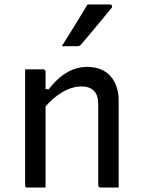

<svg xmlns="http://www.w3.org/2000/svg" viewBox="-20 -844 640 864"><path d="M514 0H433Q430 0 427.5 -1.5Q425 -3 423.5 -5Q422 -7 422 -11V-375Q422 -416 402.5 -435.5Q383 -455 347 -455Q326 -455 304 -448.5Q282 -442 260 -429Q238 -416 215 -396Q200 -382 185 -365V0H104Q101 0 99 -0.5Q97 -1 95.5 -2.5Q94 -4 93.5 -6Q93 -8 93 -11V-532H174Q178 -532 180 -530.5Q182 -529 183.5 -527Q185 -525 185 -521V-443H200Q223 -473 249.5 -495.5Q276 -518 307 -530.5Q338 -543 373 -543Q407 -543 433.5 -532Q460 -521 477.5 -501Q495 -481 504.5 -453.5Q514 -426 514 -393ZM374 -824H474Q482 -824 484 -818Q486 -812 481 -807Q457 -778 436.5 -753Q416 -728 395 -703Q374 -678 345 -644Q343 -641 338.5 -638.5Q334 -636 328 -636H258Q277 -666 296.5 -697.5Q316 -729 335.5 -760.5Q355 -792 374 -824Z"/></svg>

Font: Code D OnePiece
Style: Regular
Weight: 400
Version: Version 1.085; ttfautohint (v1.8.4.7-5d5b);Nerd Fonts 3.0.2